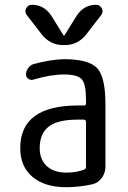

<svg xmlns="http://www.w3.org/2000/svg" viewBox="-20 -780 540 810"><path d="M309.6 -275.4Q222.7 -275.4 185.1 -245.6Q147.5 -215.8 147.5 -155.3Q147.5 -106.4 177.7 -79.1Q208 -51.8 259.8 -51.8Q302.7 -51.8 335 -64.5Q342.8 -67.4 342.8 -75.2V-265.6Q342.8 -274.4 334 -275.4ZM259.8 9.8Q168.9 9.8 117.2 -33.7Q65.4 -77.1 65.4 -155.3Q65.4 -335 309.6 -335H334Q342.8 -335 342.8 -343.8V-360.4Q342.8 -425.8 324.7 -445.8Q306.6 -465.8 250 -465.8Q194.3 -465.8 121.1 -444.3Q110.4 -440.4 100.1 -447.3Q89.8 -454.1 89.8 -465.8Q89.8 -480.5 99.1 -493.2Q108.4 -505.9 122.1 -509.8Q194.3 -529.3 250 -530.3Q353.5 -530.3 389.2 -493.2Q424.8 -456.1 424.8 -339.8V-77.1Q424.8 -50.8 409.7 -29.8Q394.5 -8.8 371.1 -2.9Q313.5 9.8 259.8 9.8ZM303.7 -713.9Q334 -759.8 385.7 -759.8Q401.4 -759.8 409.2 -745.1Q417 -730.5 407.2 -716.8L343.8 -634.8Q308.6 -589.8 252.9 -589.8H247.1Q191.4 -589.8 156.2 -634.8L92.8 -716.8Q83 -729.5 90.3 -744.6Q97.7 -759.8 114.3 -759.8Q166 -759.8 196.3 -713.9L248 -630.9Q248 -629.9 250 -629.9Q252 -629.9 252 -630.9Z"/></svg>

Font: Rounded Mgen+ 1mn regular
Style: Regular
Weight: 400
Designer: [Source Han Sans]
Ryoko NISHIZUKA  (kana & ideographs); Paul D. Hunt (Latin, Greek & Cyrillic); Wenlong ZHANG  (bopomofo
Version: Version 1.059.20150602